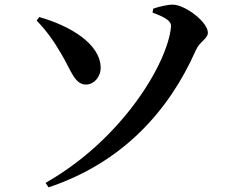

<svg xmlns="http://www.w3.org/2000/svg" viewBox="-20 -760 1040 822"><path d="M188 42C500 -62 701 -280 818 -544C834 -582 870 -594 870 -620C870 -665 776 -737 723 -740C697 -741 660 -731 636 -723L633 -706C696 -683 715 -667 712 -644C697 -489 504 -164 175 23ZM137 -672C178 -629 209 -587 242 -530C284 -460 299 -398 348 -398C382 -398 411 -430 411 -470C410 -573 279 -650 148 -687Z"/></svg>

Font: Noto Serif SC
Style: Bold
Weight: 700
Designer: Ryoko NISHIZUKA 西塚涼子 (kana & ideographs); Frank Grießhammer (Latin, Greek & Cyrillic); Wenlong ZHANG 张文龙 (bopomofo); San
Foundry: Adobe
Version: Version 2.001;hotconv 1.1.0;makeotfexe 2.6.0